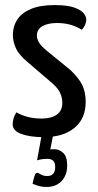

<svg xmlns="http://www.w3.org/2000/svg" viewBox="-20 -530 385 756"><path d="M151.9 10Q98.6 10 64.2 -2.5Q29.9 -15 29.9 -40.5Q29.9 -50.1 33 -62.3Q36.2 -74.6 44.4 -87.7Q66.1 -75.3 90.5 -69.3Q115 -63.2 143.7 -63.2Q182.4 -63.2 203.9 -78.8Q225.4 -94.3 225.4 -124.6Q225.4 -145.1 216.8 -164Q208.2 -183 185.1 -202.8L88.2 -286Q54.1 -314.3 42.4 -340.6Q30.7 -366.8 30.7 -391.6Q30.7 -426.6 48.3 -453.2Q65.9 -479.8 102.3 -494.9Q138.6 -510 194.3 -510Q245.7 -510 272.6 -500.2Q299.5 -490.4 309.6 -477.5Q319.7 -464.6 319.7 -454Q319.7 -432.8 302.3 -412.7Q279.5 -426.6 255.9 -433Q232.3 -439.4 204 -439.4Q168.4 -439.4 146.8 -426.8Q125.3 -414.2 125.3 -390.7Q125.3 -377.8 132.6 -364.1Q139.9 -350.5 165.2 -329.4L257.9 -253.7Q290.7 -222.5 304 -194.8Q317.4 -167.1 317.4 -129.1Q317.4 -62.8 273.1 -26.4Q228.9 10 151.9 10ZM164.4 206.1Q141.6 206.1 124.9 199.9Q108.3 193.7 108.3 193.7Q108.3 193.7 110.1 184.6Q111.9 175.6 115 165.6Q118.1 155.5 121.1 152.5Q126.1 147.5 138 155.3Q149.8 163.1 165.7 163.1Q181.7 163.1 189.5 154.1Q197.3 145.1 197.3 129Q197.3 110.1 189.3 102.8Q181.4 95.5 167.4 95.5Q148.3 95.5 137.1 98.4Q125.9 101.2 125.9 101.2L144.9 -2.4H190L177.9 59.1Q177.9 59.1 178.7 58.4Q179.5 57.7 195 57.7Q213.9 57.7 229.2 72.4Q244.6 87.2 244.6 121.7Q244.6 147.7 234.2 166.7Q223.9 185.8 205.9 196Q187.8 206.1 164.4 206.1Z"/></svg>

Font: Yanone Kaffeesatz ExtraLight
Style: Regular
Weight: 200
Designer: Yanone (Cyrillic: Daniel Pouzeot, Huerta Tipografica, and Cyreal)
Foundry: Yanone
Version: Version 2.003